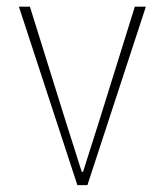

<svg xmlns="http://www.w3.org/2000/svg" viewBox="-20 -541 481 561"><path d="M206.1 0 35.2 -521.5H67.4L172.9 -183.6L218.8 -39.1H222.7L268.6 -183.6L374 -521.5H406.2L235.4 0Z"/></svg>

Font: Reddit Sans Condensed ExtraLight
Style: Regular
Weight: 250
Version: Version 1.014